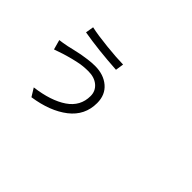

<svg xmlns="http://www.w3.org/2000/svg" viewBox="-100 -1219 1700 1700"><g transform="rotate(45 750.0 -369.0)"><path d="M716.8 -335Q716.8 -397.5 670.4 -437Q624 -476.6 547.9 -476.6Q515.6 -476.6 483.9 -473.6Q452.1 -470.7 418.5 -462.9Q384.8 -455.1 367.7 -451.2Q350.6 -447.3 315.4 -437Q280.3 -426.8 278.3 -425.8Q262.7 -421.9 195.3 -397.5L169.9 -489.3Q206.1 -493.2 259.8 -503.9Q262.7 -504.9 316.4 -517.1Q370.1 -529.3 395 -534.2Q419.9 -539.1 467.8 -545.4Q515.6 -551.8 555.7 -551.8Q664.1 -551.8 732.9 -493.2Q801.8 -434.6 801.8 -332Q801.8 -177.7 679.2 -82.5Q556.6 12.7 353.5 43L306.6 -33.2Q497.1 -57.6 606.9 -132.3Q716.8 -207 716.8 -335ZM301.8 -781.2Q378.9 -763.7 511.2 -750Q643.6 -736.3 722.7 -735.4L710.9 -658.2Q474.6 -672.9 289.1 -705.1Z"/></g></svg>

Font: Bpmf Zihi Sans Regular
Style: Regular
Weight: 400
Foundry: But Ko
Version: Version 1.320